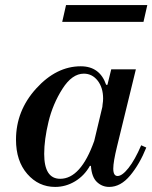

<svg xmlns="http://www.w3.org/2000/svg" viewBox="-20 -723 600 756"><path d="M398 -389H403L418 -450H515L441 -147Q426 -86 426 -59Q426 -30 443 -30Q461 -30 486 -61.5Q511 -93 536 -151L556 -142Q530 -77 492.5 -32Q455 13 410 13Q382 13 361.5 -6.5Q341 -26 338 -70H334Q312 -31 275.5 -9Q239 13 197 13Q132 13 87.5 -38Q43 -89 43 -173Q43 -287 122.5 -374.5Q202 -462 298 -462Q373 -462 398 -389ZM217 -19Q298 -19 351 -168L383 -302Q383 -306 384 -312.5Q385 -319 385.5 -324Q386 -329 386 -335Q386 -378 364.5 -405.5Q343 -433 310 -433Q264 -433 226 -373.5Q188 -314 171 -243.5Q154 -173 154 -117Q154 -19 217 -19ZM225 -637 240 -703H560L545 -637Z"/></svg>

Font: Libre Bodoni
Style: Italic
Weight: 400
Italic angle: -13°
Designer: Pablo Impallari, Rodrigo Fuenzalida
Foundry: Pablo Impallari, Rodrigo Fuenzalida
Version: Version 1.001